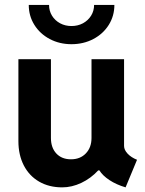

<svg xmlns="http://www.w3.org/2000/svg" viewBox="-20 -768 602 795"><path d="M493.7 -163.6Q493.7 -147.5 508.3 -131.8Q522.9 -116.2 547.4 -106.4L500 7.8Q461.9 -3.4 433.3 -22.2Q404.8 -41 391.6 -62.5H386.7Q356 -29.3 316.7 -10.7Q277.3 7.8 237.8 7.8Q183.1 7.8 142.1 -15.9Q101.1 -39.6 78.6 -83Q56.2 -126.5 56.2 -183.6V-522.9H190.9V-196.8Q190.9 -156.2 213.4 -132.3Q235.8 -108.4 273.9 -108.4Q312 -108.4 335.4 -132.8Q358.9 -157.2 358.9 -196.8V-522.9H493.7ZM99.1 -747.6H183.1Q183.1 -723.1 195.3 -703.1Q207.5 -683.1 228.8 -671.6Q250 -660.2 275.9 -660.2Q302.2 -660.2 323.5 -671.6Q344.7 -683.1 357.2 -703.1Q369.6 -723.1 369.6 -747.6H453.6Q453.6 -702.1 430.4 -665Q407.2 -627.9 366.5 -606.4Q325.7 -585 275.9 -585Q226.6 -585 186 -606.4Q145.5 -627.9 122.3 -665Q99.1 -702.1 99.1 -747.6Z"/></svg>

Font: Reddit Mono
Style: Bold
Weight: 700
Designer: Stephen Hutchings
Foundry: Reddit
Version: Version 1.009